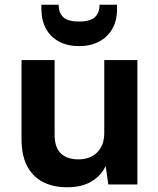

<svg xmlns="http://www.w3.org/2000/svg" viewBox="-20 -780 670 812"><path d="M265 12Q204 12 160.5 -11Q117 -34 94 -79Q71 -124 71 -192V-526H211V-210Q211 -156 237.5 -131Q264 -106 312 -106Q343 -106 367 -118Q391 -130 406 -155Q421 -180 421 -218V-526H561V0H438L427 -78Q407 -36 366 -12Q325 12 265 12ZM314 -585Q266 -585 230 -604Q194 -623 174.5 -658.5Q155 -694 155 -743V-760H228Q228 -727 247 -708Q266 -689 314 -689Q363 -689 382 -708Q401 -727 401 -760H475V-742Q475 -693 455 -658Q435 -623 399 -604Q363 -585 314 -585Z"/></svg>

Font: DM Sans 9pt ExtraBold
Style: Regular
Weight: 800
Version: Version 4.004;gftools[0.9.30]